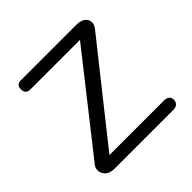

<svg xmlns="http://www.w3.org/2000/svg" viewBox="-140 -651 779 779"><g transform="rotate(-45 250.0 -261.0)"><path d="M80.1 -468.8H365.2L56.6 -77.1Q33.2 -52.7 44.9 -27.3Q56.6 0 94.7 0H434.6Q447.3 0 456.1 -8.8Q462.9 -16.6 462.9 -27.3Q462.9 -38.1 456.1 -45.9Q447.3 -53.7 433.6 -53.7H119.1L435.5 -452.1Q458 -477.5 446.3 -500Q434.6 -522.5 394.5 -522.5H79.1Q53.7 -522.5 53.7 -496.1Q53.7 -468.8 80.1 -468.8Z"/></g></svg>

Font: GulimChe
Style: Regular
Weight: 400
Monospace: yes
Version: Version 2.21